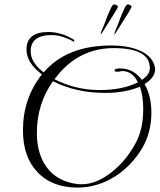

<svg xmlns="http://www.w3.org/2000/svg" viewBox="-20 -802 723 870"><path d="M332 48Q214 48 148 -24Q84 -92 84 -212Q84 -356 170 -465Q100 -517 100 -578Q100 -657 199 -657Q258 -657 313 -623Q317 -622 317 -615Q317 -613 315 -613Q314 -613 309 -616Q258 -643 213 -643Q119 -643 119 -569Q119 -519 178 -474Q282 -596 485 -596Q553 -596 603 -577Q671 -552 682 -497Q683 -495 683 -489Q683 -451 635 -421Q666 -368 666 -291Q666 -203 625 -132Q577 -51 502 -3Q421 48 332 48ZM431 -394Q535 -394 605 -429Q580 -480 534 -480Q532 -480 529 -479.5Q526 -479 522 -478Q518 -477 515 -477Q512 -477 510 -477Q499 -477 499 -483Q499 -492 524 -492Q584 -492 623 -440Q659 -464 659 -493Q659 -584 495 -584Q331 -584 227 -443Q274 -419 325 -406.5Q376 -394 431 -394ZM349 33Q422 33 497 -31Q560 -85 599 -162Q629 -222 629 -309Q629 -367 614 -409Q583 -396 543.5 -388.5Q504 -381 457 -381Q324 -381 220 -434Q147 -331 147 -200Q147 -106 191 -45Q238 20 330 32Q334 32 339 32.5Q344 33 349 33ZM436 -647Q435 -648 440 -661Q445 -674 451.5 -689.5Q458 -705 461 -715Q465 -725 471 -739.5Q477 -754 483 -766Q489 -778 492 -780Q497 -784 506.5 -779.5Q516 -775 514 -770Q511 -763 499.5 -744Q488 -725 472.5 -701Q457 -677 443 -654Q437 -645 436 -647ZM498 -647Q497 -648 502 -661Q507 -674 513.5 -689.5Q520 -705 523 -715Q527 -725 533 -739.5Q539 -754 545 -766Q551 -778 554 -780Q559 -784 568.5 -779.5Q578 -775 576 -770Q573 -763 561.5 -744Q550 -725 534.5 -701Q519 -677 505 -654Q499 -645 498 -647Z"/></svg>

Font: Imperial Script
Style: Regular
Weight: 400
Designer: Robert E. Leuschke
Foundry: Robert E. Leuschke
Version: Version 1.010; ttfautohint (v1.8.3)